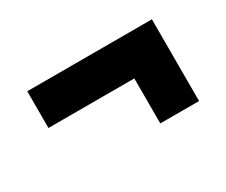

<svg xmlns="http://www.w3.org/2000/svg" viewBox="-64 -577 758 643"><g transform="rotate(-30 315.0 -255.0)"><path d="M74 -271V-413H556V-97H406V-271Z"/></g></svg>

Font: Montagu Slab 16pt
Style: Bold
Weight: 700
Designer: Florian Karsten
Foundry: Florian Karsten
Version: Version 1.000; ttfautohint (v1.8.3)